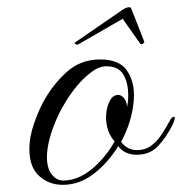

<svg xmlns="http://www.w3.org/2000/svg" viewBox="-20 -496 508 536"><path d="M155 20Q117 20 89.5 -4.5Q62 -29 62 -80Q62 -112 73.5 -146.5Q85 -181 99 -208Q125 -257 164.5 -293.5Q204 -330 259 -330Q312 -330 333 -301Q354 -272 354 -230Q354 -213 351 -195Q343 -146 318 -100Q325 -90 336.5 -83.5Q348 -77 362 -77Q386 -77 403 -90Q420 -103 432.5 -122.5Q445 -142 454 -159Q460 -170 465 -170Q468 -170 468 -166Q468 -162 462 -148Q445 -114 422 -89Q399 -64 362 -64Q328 -64 310 -88Q282 -42 242 -11Q202 20 155 20ZM157 8Q206 8 254 -40Q268 -54 279.5 -69.5Q291 -85 300 -101Q287 -116 281.5 -133.5Q276 -151 276 -167Q276 -192 285 -211.5Q294 -231 310 -231Q318 -231 325.5 -223Q333 -215 335 -198Q338 -212 338 -228Q338 -266 324 -288.5Q310 -311 277 -311Q257 -311 236 -295.5Q215 -280 196.5 -258Q178 -236 164 -213Q150 -190 143 -175Q126 -138 118.5 -109Q111 -80 111 -58Q111 -26 124.5 -9Q138 8 157 8ZM198.7 -372.2Q197.7 -371.4 195.2 -371.4Q191.8 -371.4 189.3 -373.9Q186.9 -376.5 190.6 -378.2L317.8 -465.7Q331.9 -475.9 340.4 -475.9Q345.5 -475.9 346.9 -470.8L382.4 -380.7Q383.1 -379.9 382.7 -378.2Q382.2 -375.6 377.9 -373.5Q373.6 -371.4 371.6 -373.9L322.5 -443.6Z"/></svg>

Font: MonteCarlo
Style: Regular
Weight: 400
Designer: Robert E. Leuschke
Foundry: Robert E. Leuschke
Version: Version 1.010; ttfautohint (v1.8.3)